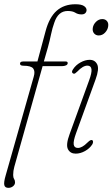

<svg xmlns="http://www.w3.org/2000/svg" viewBox="-29 -734 542 926"><path d="M67.5 -427Q67.5 -437.5 83 -437.5H151.5L190.5 -582.5Q208.5 -650.5 244.2 -682Q280 -713.5 334.5 -713.5Q363.5 -713.5 376 -705Q388.5 -696.5 388.5 -685.5Q388.5 -677 382.5 -670.8Q376.5 -664.5 364 -664.5Q347 -664.5 334 -672.8Q321 -681 297.5 -681Q251.5 -681 233 -625Q223.5 -599 217.2 -568.5Q211 -538 202 -505.5L182.5 -437.5H287.5Q297.5 -437.5 297.5 -430Q297.5 -422.5 289.5 -418.8Q281.5 -415 270 -415H176.5L40 70.5Q34.5 90 34.5 110Q34.5 122 39 129Q43.5 136 43.5 145.5Q43.5 156.5 34 164.2Q24.5 172 11.5 172Q-5 172 -8.2 158.8Q-11.5 145.5 -1.5 111.5L133.5 -363.5Q141.5 -390 131.2 -403.5Q121 -417 84 -417Q67.5 -417 67.5 -427ZM447 -563Q433 -563 424.5 -573.2Q416 -583.5 418.5 -599.5Q421 -616 434.2 -629Q447.5 -642 464.5 -642Q479 -642 487.2 -632Q495.5 -622 492.5 -605.5Q490 -589.5 477.2 -576.2Q464.5 -563 447 -563ZM338 -92Q324 -53.5 326.5 -37Q329 -20.5 347 -20.5Q356.5 -20.5 368 -26.8Q379.5 -33 394.5 -48Q408.5 -62 416 -58Q420 -55.5 419.8 -49.5Q419.5 -43.5 416 -37.5Q403.5 -18 381 -5.5Q358.5 7 336 7Q310 7 298.8 -14.2Q287.5 -35.5 307 -88L400.5 -345.5Q414.5 -383 412.2 -400.2Q410 -417.5 392.5 -417.5Q371 -417.5 344 -389Q338.5 -383.5 333.5 -380.2Q328.5 -377 323 -380Q313.5 -385.5 323 -399.5Q336 -420 359 -432.8Q382 -445.5 403.5 -445.5Q429 -445.5 439.8 -423.5Q450.5 -401.5 432 -351Z"/></svg>

Font: Fraunces 72pt SuperSoft Thin
Style: Italic
Weight: 100
Italic angle: -16°
Version: Version 1.000;[b76b70a41]